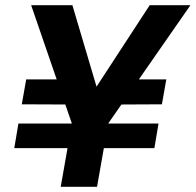

<svg xmlns="http://www.w3.org/2000/svg" viewBox="-20 -720 754 740"><path d="M35 -149 51 -244H591L575 -149ZM291 -317 64 -318 81 -414H304ZM409 -317 429 -414H621L604 -318ZM214 0 257 -244 100 -700H259L358 -366L341 -369L557 -700H714L397 -244L354 0Z"/></svg>

Font: DM Sans ExtraBold
Style: Italic
Weight: 800
Italic angle: -10°
Designer: Colophon Foundry, Jonny Pinhorn
Foundry: Colophon Foundry
Version: Version 4.004;gftools[0.9.30]